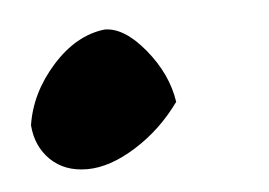

<svg xmlns="http://www.w3.org/2000/svg" viewBox="-28 -200 327 233"><g transform="rotate(-5 135.0 -83.5)"><path d="M7 -59Q13 -98 42 -130.5Q71 -163 106 -167Q130 -167 155 -136.5Q180 -106 185 -72Q162 -40 130 -20Q98 0 70.5 0Q43 0 26 -16.5Q9 -33 7 -59Z"/></g></svg>

Font: Tillana SemiBold
Style: Regular
Weight: 600
Designer: Lipi Raval (Devanagari, Latin), Jonny Pinhorn (Latin)
Foundry: Indian Type Foundry
Version: Version 2.003;PS 1.0;hotconv 1.0.79;makeotf.lib2.5.61930; tt